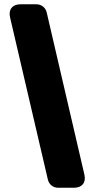

<svg xmlns="http://www.w3.org/2000/svg" viewBox="-20 -883 445 903"><path d="M205.1 -38.6 27.3 -801.3Q21 -829.1 34.4 -845.9Q47.9 -862.8 76.2 -862.8H151.4Q168.9 -862.8 182.4 -852.1Q195.8 -841.3 199.7 -824.2L377 -61.5Q383.3 -33.7 369.9 -16.8Q356.4 0 328.1 0H253.4Q235.8 0 222.4 -10.7Q209 -21.5 205.1 -38.6Z"/></svg>

Font: Fz Anton Round
Style: Regular
Weight: 400
Designer: Vernon Adams
Foundry: Vernon Adams
Version: Version 2.0 Mod + VH boi FontZin